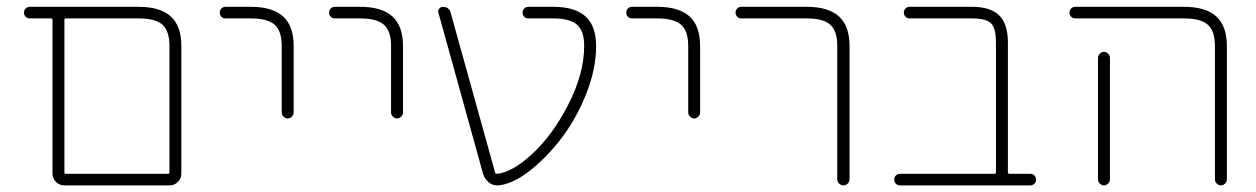

<svg xmlns="http://www.w3.org/2000/svg" viewBox="-20 -567 3704 566"><path d="M169.9 -58.6Q169.9 -54.7 173.8 -54.7H474.6Q479.5 -54.7 479.5 -58.6V-431.6Q479.5 -475.6 459 -494.1Q438.5 -512.7 388.7 -512.7H173.8Q169.9 -512.7 169.9 -507.8ZM514.6 -431.6V-54.7Q514.6 -41 504.4 -30.8Q494.1 -20.5 480.5 -20.5H169.9Q155.3 -20.5 145 -30.8Q134.8 -41 134.8 -54.7V-507.8Q134.8 -512.7 130.9 -512.7H68.4Q60.5 -512.7 55.7 -517.6Q50.8 -522.5 50.8 -529.8Q50.8 -537.1 55.7 -542Q60.5 -546.9 68.4 -546.9H388.7Q452.1 -546.9 483.4 -518.6Q514.6 -490.2 514.6 -431.6Z M719.7 -512.7H644.5Q637.7 -512.7 632.8 -517.6Q627.9 -522.5 627.9 -529.8Q627.9 -537.1 632.8 -542Q637.7 -546.9 644.5 -546.9H719.7Q783.2 -546.9 814.5 -518.6Q845.7 -490.2 845.7 -431.6V-235.4Q845.7 -228.5 840.3 -223.1Q835 -217.8 828.1 -217.8Q821.3 -217.8 815.9 -223.1Q810.5 -228.5 810.5 -235.4V-431.6Q810.5 -475.6 789.6 -494.1Q768.6 -512.7 719.7 -512.7Z M1042 -512.7H966.8Q960 -512.7 955.1 -517.6Q950.2 -522.5 950.2 -529.8Q950.2 -537.1 955.1 -542Q960 -546.9 966.8 -546.9H1042Q1105.5 -546.9 1136.7 -518.6Q1168 -490.2 1168 -431.6V-235.4Q1168 -228.5 1162.6 -223.1Q1157.2 -217.8 1150.4 -217.8Q1143.6 -217.8 1138.2 -223.1Q1132.8 -228.5 1132.8 -235.4V-431.6Q1132.8 -475.6 1111.8 -494.1Q1090.8 -512.7 1042 -512.7Z M1611.3 -546.9Q1674.8 -546.9 1706.1 -518.6Q1737.3 -490.2 1737.3 -431.6Q1737.3 -362.3 1707 -287.6Q1676.8 -212.9 1631.8 -155.3Q1586.9 -97.7 1535.2 -58.6Q1489.3 -24.4 1449.2 -20.5Q1447.3 -20.5 1445.3 -20.5Q1431.6 -20.5 1420.9 -29.3Q1409.2 -39.1 1404.3 -53.7L1272.5 -529.3Q1271.5 -531.2 1271.5 -533.2Q1271.5 -538.1 1274.4 -541Q1279.3 -546.9 1285.2 -546.9Q1303.7 -546.9 1308.6 -529.3L1439.5 -58.6Q1440.4 -54.7 1445.3 -54.7Q1488.3 -58.6 1545.9 -110.4Q1607.4 -166 1654.8 -257.8Q1702.1 -349.6 1702.1 -431.6Q1702.1 -475.6 1681.2 -494.1Q1660.2 -512.7 1611.3 -512.7H1537.1Q1530.3 -512.7 1525.4 -517.6Q1520.5 -522.5 1520.5 -529.8Q1520.5 -537.1 1525.4 -542Q1530.3 -546.9 1537.1 -546.9Z M1918 -512.7H1842.8Q1835.9 -512.7 1831.1 -517.6Q1826.2 -522.5 1826.2 -529.8Q1826.2 -537.1 1831.1 -542Q1835.9 -546.9 1842.8 -546.9H1918Q1981.4 -546.9 2012.7 -518.6Q2043.9 -490.2 2043.9 -431.6V-235.4Q2043.9 -228.5 2038.6 -223.1Q2033.2 -217.8 2026.4 -217.8Q2019.5 -217.8 2014.2 -223.1Q2008.8 -228.5 2008.8 -235.4V-431.6Q2008.8 -475.6 1987.8 -494.1Q1966.8 -512.7 1918 -512.7Z M2165 -512.7Q2158.2 -512.7 2153.3 -517.6Q2148.4 -522.5 2148.4 -529.8Q2148.4 -537.1 2153.3 -542Q2158.2 -546.9 2165 -546.9H2358.4Q2421.9 -546.9 2453.1 -518.6Q2484.4 -490.2 2484.4 -431.6V-39.1Q2484.4 -31.2 2479 -25.9Q2473.6 -20.5 2466.3 -20.5Q2459 -20.5 2453.6 -25.9Q2448.2 -31.2 2448.2 -39.1V-431.6Q2448.2 -475.6 2427.7 -494.1Q2407.2 -512.7 2358.4 -512.7Z M2916 -441.4Q2916 -483.4 2901.9 -498Q2887.7 -512.7 2844.7 -512.7H2661.1Q2654.3 -512.7 2649.4 -517.6Q2644.5 -522.5 2644.5 -529.8Q2644.5 -537.1 2649.4 -542Q2654.3 -546.9 2661.1 -546.9H2844.7Q2900.4 -546.9 2925.8 -521.5Q2951.2 -496.1 2951.2 -441.4V-58.6Q2951.2 -54.7 2956.1 -54.7H3016.6Q3024.4 -54.7 3029.3 -49.8Q3034.2 -44.9 3034.2 -37.6Q3034.2 -30.3 3029.3 -25.4Q3024.4 -20.5 3016.6 -20.5H2633.8Q2626 -20.5 2621.1 -25.4Q2616.2 -30.3 2616.2 -37.6Q2616.2 -44.9 2621.1 -49.8Q2626 -54.7 2633.8 -54.7H2911.1Q2916 -54.7 2916 -58.6Z M3470.7 -512.7H3150.4Q3142.6 -512.7 3137.7 -517.6Q3132.8 -522.5 3132.8 -529.8Q3132.8 -537.1 3137.7 -542Q3142.6 -546.9 3150.4 -546.9H3470.7Q3534.2 -546.9 3565.4 -518.6Q3596.7 -490.2 3596.7 -431.6V-38.1Q3596.7 -31.2 3591.3 -25.9Q3585.9 -20.5 3579.1 -20.5Q3572.3 -20.5 3566.9 -25.9Q3561.5 -31.2 3561.5 -38.1V-431.6Q3561.5 -475.6 3540.5 -494.1Q3519.5 -512.7 3470.7 -512.7ZM3216.8 -396.5Q3216.8 -403.3 3222.2 -408.7Q3227.5 -414.1 3234.4 -414.1Q3241.2 -414.1 3246.6 -408.7Q3252 -403.3 3252 -396.5V-46.9V-38.1Q3252 -31.2 3246.6 -25.9Q3241.2 -20.5 3234.4 -20.5Q3227.5 -20.5 3222.2 -25.9Q3216.8 -31.2 3216.8 -38.1V-46.9Z"/></svg>

Font: Gen Jyuu Gothic ExtraLight
Style: Regular
Weight: 100
Designer: [Source Han Sans]
Ryoko NISHIZUKA  (kana & ideographs); Paul D. Hunt (Latin, Greek & Cyrillic); Wenlong ZHANG  (bopomofo
Version: Version 1.002.20150607